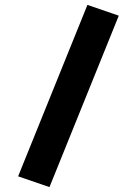

<svg xmlns="http://www.w3.org/2000/svg" viewBox="-20 -740 570 784"><path d="M337 -720 465 -676 182 24 54 -20Z"/></svg>

Font: Panefresco 999wt
Style: Regular
Weight: 900
Version: Version 1.001